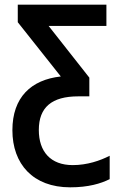

<svg xmlns="http://www.w3.org/2000/svg" viewBox="-20 -561 509 821"><path d="M280 240C358 240 411 224 449 205V105C408 126 353 145 291 145C196 145 146 87 146 -5C146 -102 201 -149 315 -149H362V-229L188 -450H435V-541H56V-466L240 -234C113 -220 33 -145 33 -4C33 140 121 240 280 240Z"/></svg>

Font: Noto Sans UI SemiCondensed Medium
Style: Regular
Weight: 500
Width: 4
Designer: Monotype Design Team
Foundry: Monotype Imaging Inc.
Version: Version 1.901